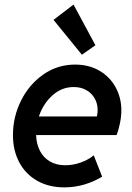

<svg xmlns="http://www.w3.org/2000/svg" viewBox="-20 -811 578 839"><path d="M36.6 -220.7Q36.6 -300.3 72 -371.3Q107.4 -442.4 169.4 -485.6Q231.4 -528.8 308.1 -528.8Q368.2 -528.8 414.1 -502.2Q460 -475.6 485.1 -429.7Q510.3 -383.8 510.3 -328.6Q510.3 -302.7 504.2 -272.5Q498 -242.2 489.3 -220.7H137.7Q139.2 -181.6 154.5 -151.9Q169.9 -122.1 198.2 -105.5Q226.6 -88.9 265.1 -88.9Q299.3 -88.9 332.8 -100.8Q366.2 -112.8 389.6 -132.3L426.3 -39.1Q390.6 -17.1 348.1 -4.6Q305.7 7.8 261.2 7.8Q193.4 7.8 142.6 -21Q91.8 -49.8 64.2 -101.6Q36.6 -153.3 36.6 -220.7ZM403.3 -302.2Q406.7 -315.9 406.7 -329.6Q406.7 -358.4 393.6 -381.3Q380.4 -404.3 356.7 -417.5Q333 -430.7 302.2 -430.7Q250 -430.7 209.5 -394.5Q168.9 -358.4 149.9 -302.2ZM213.9 -724.1 301.3 -791 397 -613.3 337.9 -571.8Z"/></svg>

Font: Reddit Sans Chocolate SemiBold
Style: Italic
Weight: 600
Italic angle: -11.25°
Designer: Stephen Hutchings
Version: Version 1.013